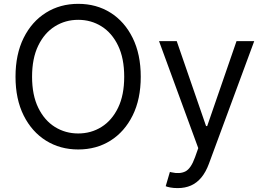

<svg xmlns="http://www.w3.org/2000/svg" viewBox="-20 -757 1358 985"><path d="M381.3 9.8Q288.6 9.8 215.8 -35.6Q143.1 -81.1 101.3 -164.8Q59.6 -248.5 59.6 -363.3Q59.6 -478.5 101.3 -562.5Q143.1 -646.5 215.8 -691.9Q288.6 -737.3 381.3 -737.3Q474.6 -737.3 546.9 -691.9Q619.1 -646.5 660.6 -562.5Q702.1 -478.5 702.1 -363.3Q702.1 -248.5 660.6 -164.8Q619.1 -81.1 546.9 -35.6Q474.6 9.8 381.3 9.8ZM381.3 -72.3Q447.3 -72.3 500.7 -105.7Q554.2 -139.2 585.7 -204.1Q617.2 -269 617.2 -363.3Q617.2 -458 585.7 -523.2Q554.2 -588.4 500.7 -621.8Q447.3 -655.3 381.3 -655.3Q315.4 -655.3 261.7 -621.8Q208 -588.4 176.3 -523.2Q144.5 -458 144.5 -363.3Q144.5 -269 176.3 -204.1Q208 -139.2 261.7 -105.7Q315.4 -72.3 381.3 -72.3ZM891.6 208Q870.1 208 853.5 204.8Q836.9 201.7 830.1 198.2L851.6 125L859.9 127Q901.9 136.7 930.7 122.6Q959.5 108.4 980.5 49.8L997.1 2.9L795.9 -545.9H886.7L1037.1 -110.4H1043L1193.4 -545.9H1284.2L1051.8 83Q1036.1 125.5 1013.2 153.3Q990.2 181.2 960 194.6Q929.7 208 891.6 208Z"/></svg>

Font: Inter
Style: Regular
Weight: 400
Designer: Rasmus Andersson
Foundry: rsms
Version: Version 4.000;git-8c9346024